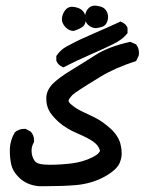

<svg xmlns="http://www.w3.org/2000/svg" viewBox="-20 -470 540 674"><path d="M14.6 61.5Q14.6 56.6 14.6 52.7Q15.6 22.5 32.2 -5.9Q46.9 -17.6 64.5 -17.6Q66.4 -17.6 70.3 -17.6L87.9 -7.8Q99.6 4.9 99.6 22.5Q99.6 24.4 99.6 28.3Q90.8 43 90.8 58.6Q90.8 70.3 93.8 79.1Q99.6 94.7 106.4 99.6Q117.2 108.4 154.8 108.4Q192.4 108.4 232.4 103.5Q271.5 98.6 304.7 82Q318.4 75.2 324.7 68.8Q331.1 62.5 331.1 57.6Q331.1 57.6 330.1 56.6Q326.2 41 308.1 27.8Q290 14.6 251 -2Q211.9 -18.6 185.5 -42Q160.2 -65.4 151.4 -83.5Q142.6 -101.6 142.6 -121.1Q142.6 -125 142.6 -129.9Q144.5 -155.3 167 -177.7Q188.5 -198.2 228.5 -222.7Q268.6 -247.1 314.5 -276.4Q361.3 -306.6 437.5 -323.2L457 -314.5L459 -312.5Q467.8 -300.8 467.8 -284.2Q467.8 -277.3 466.8 -274.4L458 -255.9Q380.9 -230.5 332 -200.2Q282.2 -169.9 262.2 -156.7Q242.2 -143.6 234.4 -136.7Q220.7 -122.1 220.7 -116.2Q220.7 -111.3 228.5 -104.5Q246.1 -88.9 269.5 -78.1Q293 -67.4 316.9 -55.2Q340.8 -43 369.1 -17.6Q398.4 9.8 404.3 42Q407.2 54.7 407.2 68.8Q407.2 83 401.4 98.6Q392.6 125 346.7 150.4Q301.8 174.8 247.1 179.7Q202.1 183.6 141.6 183.6Q120.1 183.6 116.2 183.6Q73.2 179.7 45.9 152.3Q24.4 130.9 19.5 107.9Q14.6 85 14.6 61.5ZM177.7 -256.8V-273.4Q183.6 -282.2 189.5 -288.1Q202.1 -301.8 222.7 -311.5Q258.8 -331.1 305.7 -351.1Q352.5 -371.1 403.3 -394.5Q414.1 -389.6 419.4 -384.8Q424.8 -379.9 427.7 -372.1V-353.5L418.9 -343.8Q405.3 -329.1 376 -314.5Q346.7 -299.8 299.3 -279.3Q252 -258.8 202.1 -233.4Q191.4 -238.3 186.5 -243.2Q181.6 -248 177.7 -256.8ZM197.3 -402.3Q197.3 -407.2 198.2 -411.1Q202.1 -428.7 213.9 -439.5Q222.7 -446.3 231.9 -446.3Q241.2 -446.3 252 -442.9Q262.7 -439.5 269.5 -432.6Q281.2 -420.9 281.2 -403.3Q281.2 -386.7 272.5 -377.9Q262.7 -369.1 238.3 -361.3Q220.7 -362.3 209 -375.5Q197.3 -388.7 197.3 -402.3ZM315.4 -371.1Q298.8 -373 288.6 -383.3Q278.3 -393.6 278.3 -408.2Q278.3 -429.7 292 -442.4Q300.8 -450.2 313.5 -450.2Q320.3 -450.2 331.5 -447.3Q342.8 -444.3 348.6 -438Q354.5 -431.6 356.9 -424.8Q359.4 -418 359.4 -410.6Q359.4 -403.3 357.4 -397.5Q355.5 -391.6 353.5 -388.2Q351.6 -384.8 348.6 -381.8Q343.8 -377 335.9 -375Q325.2 -372.1 315.4 -371.1Z"/></svg>

Font: JasonHandwriting2
Style: SemiBold
Weight: 600
Version: Version 1.04.7